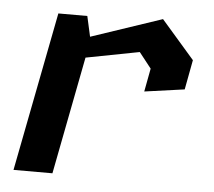

<svg xmlns="http://www.w3.org/2000/svg" viewBox="-44 -587 708 634"><g transform="rotate(5 310.0 -269.5)"><path d="M430.5 -295.5 563 -314 581.5 -412.5 471.5 -539 236.5 -460 221.5 -527.5H125.5L23 0H152L227.5 -390L404.5 -424L445 -372.5Z"/></g></svg>

Font: Monaspace Krypton SemiBold
Style: Italic
Weight: 600
Italic angle: -11°
Designer: Riley Cran & the Lettermatic Team
Foundry: Lettermatic
Version: Version 1.101 (Monaspace Krypton)